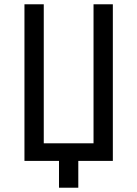

<svg xmlns="http://www.w3.org/2000/svg" viewBox="-20 -750 640 895"><path d="M255 125V0H94V-730H184V-82H416V-730H506V0H345V125Z"/></svg>

Font: NKDuy Mono
Style: Regular
Weight: 400
Monospace: yes
Designer: NKDuy
Foundry: NKDuy
Version: Version 2.251; ttfautohint (v1.8.4.7-5d5b)